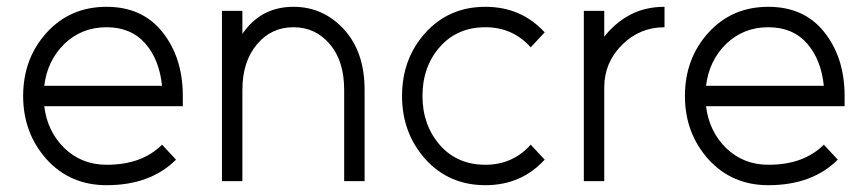

<svg xmlns="http://www.w3.org/2000/svg" viewBox="-20 -532 2538 564"><path d="M517 -220V-250Q517 -363 457 -438Q398 -512 293 -512Q186 -512 117 -436Q48 -360 48 -250Q48 -141 117 -64Q186 12 293 12Q358 12 409 -7Q460 -26 497 -63L456 -107Q427 -78 386.5 -63Q346 -48 293 -48Q220 -48 169 -97Q119 -146 110 -220ZM293 -452Q365 -452 407 -404Q448 -357 456 -280H110Q119 -354 169 -403Q220 -452 293 -452Z M1051 0V-268Q1051 -379 991 -445Q930 -512 842 -512Q755 -512 702 -446Q700 -443 697 -439.5Q694 -436 692 -432V-500H632V0H692V-268Q692 -351 735 -402Q777 -452 842 -452Q907 -452 949 -402Q991 -353 991 -268V0Z M1406 -512Q1299 -512 1230 -436Q1161 -360 1161 -250Q1161 -141 1230 -64Q1299 12 1406 12Q1511 12 1580 -63L1539 -107Q1486 -48 1406 -48Q1323 -48 1272 -106Q1221 -165 1221 -250Q1221 -336 1272 -394Q1323 -452 1406 -452Q1486 -452 1539 -393L1580 -437Q1511 -512 1406 -512Z M1695 -500V0H1755V-275Q1755 -348 1807 -400Q1859 -452 1932 -452V-512Q1875 -512 1830 -488Q1798 -471 1771 -443Q1767 -439 1763 -434Q1759 -429 1755 -424V-500Z M2461 -220V-250Q2461 -363 2401 -438Q2342 -512 2237 -512Q2130 -512 2061 -436Q1992 -360 1992 -250Q1992 -141 2061 -64Q2130 12 2237 12Q2302 12 2353 -7Q2404 -26 2441 -63L2400 -107Q2371 -78 2330.5 -63Q2290 -48 2237 -48Q2164 -48 2113 -97Q2063 -146 2054 -220ZM2237 -452Q2309 -452 2351 -404Q2392 -357 2400 -280H2054Q2063 -354 2113 -403Q2164 -452 2237 -452Z"/></svg>

Font: Unageo Variable
Style: Regular
Weight: 300
Designer: Richard Sepsi
Foundry: Richard Sepsi
Version: Version 2.200